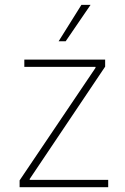

<svg xmlns="http://www.w3.org/2000/svg" viewBox="-20 -778 519 798"><path d="M61.5 -28.3 377 -496.1V-500H81.1V-530.3H417V-501L103.5 -34.2V-30.3H429.7V0H61.5ZM318.4 -757.8H356.4L252.9 -606.4H223.6Z"/></svg>

Font: Pretendard GOV Thin
Style: Regular
Weight: 100
Designer: Base glyphs from Inter by Rasmus Andersson; Hangeul glyphs from Noto Sans CJK(Source Han Sans) by Jang Soo-young and Kan
Foundry: Kil Hyung-jin
Version: Version 1.309